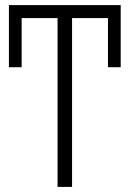

<svg xmlns="http://www.w3.org/2000/svg" viewBox="-20 -734 510 754"><path d="M15 -470H65V-663H206V0H263V-663H404V-470H454V-714H15Z"/></svg>

Font: Noto Sans Display SemiCondensed Light
Style: Regular
Weight: 300
Width: 4
Designer: Monotype Design Team
Foundry: Monotype Imaging Inc.
Version: Version 1.900